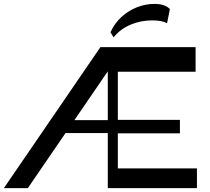

<svg xmlns="http://www.w3.org/2000/svg" viewBox="-20 -974 1085 994"><path d="M567.9 -602.6V-730H992.6V-602.6ZM538 0V-730H590V0ZM0 0 499.9 -730H623.9L124 0ZM567.9 0V-102.3H999.6V0ZM577.1 -283.6V-353.6H911.4V-283.6ZM272.6 -285.2 296 -351.9H547.8V-285.2ZM568.1 -780.6 552 -806.9Q573.7 -854.5 609.8 -887.1Q645.9 -919.8 690.4 -936.9Q735 -954.1 781.2 -953.8Q834.9 -953.4 859.5 -926.9L844.9 -854Q829.7 -861.9 810.4 -865.2Q791.1 -868.5 767.6 -868.5Q709.2 -868.5 656.3 -846.5Q603.4 -824.5 568.1 -780.6Z"/></svg>

Font: Savate ExtraLight
Style: Regular
Weight: 200
Designer: Max Esnée
Foundry: Plomb Type
Version: Version 2.000